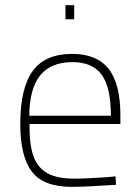

<svg xmlns="http://www.w3.org/2000/svg" viewBox="-20 -719 542 748"><path d="M59 0ZM59 -236Q59 -376 107.5 -442.5Q156 -509 261 -509Q357 -509 403 -451Q449 -393 449 -269V-236H95Q94 -157 110 -111.5Q126 -66 164 -44.5Q202 -23 271 -23Q297 -23 332.5 -25Q368 -27 400 -29L430 -32L432 1Q310 9 260 9Q149 9 104 -50.5Q59 -110 59 -236ZM412 -268Q412 -379 376 -428Q340 -477 262 -477Q179 -477 137 -426Q95 -375 94 -268ZM235 -699H269V-644H235Z"/></svg>

Font: Cairo ExtraLight
Style: Regular
Weight: 250
Designer: Mohamed Gaber, the designers of Titillium
Foundry: Kief Type Foundry
Version: Version 2.009; ttfautohint (v1.5.33-1714) -l 8 -r 50 -G 200 